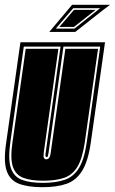

<svg xmlns="http://www.w3.org/2000/svg" viewBox="-25 -768 478 799"><path d="M151 11Q91 11 53.5 -3.5Q16 -18 2.5 -58Q-11 -98 1 -176L60 -592H412L353 -176Q342 -98 317 -57.5Q292 -17 251.5 -3Q211 11 151 11ZM153 -7Q208 -7 245 -20Q282 -33 304 -69.5Q326 -106 336 -176L392 -574H239L177 -132Q175 -121 174 -118Q173 -114 169 -114Q166 -114 165 -118Q163 -121 165 -132L227 -574H74L18 -176Q8 -106 20 -69.5Q32 -33 65.5 -20Q99 -7 153 -7ZM155 -16Q104 -16 72 -28Q40 -40 28.5 -74.5Q17 -109 27 -176L82 -565H218L157 -132Q155 -115 158 -111Q161 -105 167 -105Q174 -105 179 -110.5Q184 -116 186 -132L247 -565H383L328 -176Q318 -109 297.5 -74.5Q277 -40 242 -28Q207 -16 155 -16ZM180 -635 275 -748H433L401 -724L288 -635ZM207 -649H285L392 -734H280ZM222 -656 283 -727H373L283 -656Z"/></svg>

Font: Alumni Sans Collegiate One
Style: Italic
Weight: 400
Italic angle: -8°
Designer: Robert E. Leuschke
Foundry: Robert E. Leuschke
Version: Version 1.100